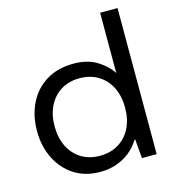

<svg xmlns="http://www.w3.org/2000/svg" viewBox="-107 -794 807 895"><g transform="rotate(-15 296.5 -346.5)"><path d="M268 12Q195 12 142 -22.5Q89 -57 60 -116Q31 -175 31 -248Q31 -322 60 -381Q89 -440 144 -474Q199 -508 276 -508Q343 -508 388.5 -480Q434 -452 458 -414V-705H542V0H471L463 -92H460Q440 -59 411 -36Q382 -13 346 -0.5Q310 12 268 12ZM285 -61Q337 -61 375.5 -84.5Q414 -108 435 -150Q456 -192 456 -248Q456 -304 435 -346Q414 -388 375.5 -411.5Q337 -435 285 -435Q234 -435 196 -411.5Q158 -388 137 -346Q116 -304 116 -248Q116 -192 137 -150Q158 -108 196 -84.5Q234 -61 285 -61Z"/></g></svg>

Font: DM Sans 36pt
Style: Regular
Weight: 400
Designer: Colophon Foundry, Jonny Pinhorn
Foundry: Colophon Foundry
Version: Version 4.004;gftools[0.9.30]